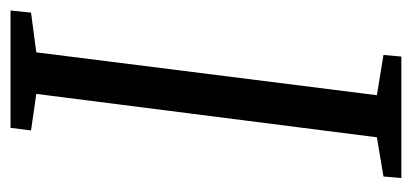

<svg xmlns="http://www.w3.org/2000/svg" viewBox="-229 -554 783 365"><g transform="rotate(-90 162.5 -371.5)"><path d="M6.5 0 9.5 -34 84 -46.5 166.5 -694 97 -704 102 -743H325L321 -704L245.5 -694L164 -46.5L240.5 -34L237.5 0Z"/></g></svg>

Font: Merriweather 24pt Light
Style: Italic
Weight: 300
Italic angle: -7.8°
Version: Version 2.101